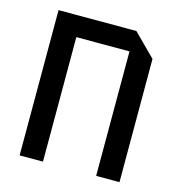

<svg xmlns="http://www.w3.org/2000/svg" viewBox="-89 -638 662 715"><g transform="rotate(15 242.5 -280.0)"><path d="M50 0V-560H350L435 -475V0H345V-480H140V0Z"/></g></svg>

Font: Tektur SemiCondensed
Style: Regular
Weight: 400
Width: 4
Designer: Adam Jagosz
Foundry: Adam Jagosz
Version: Version 1.005;gftools[0.9.30]